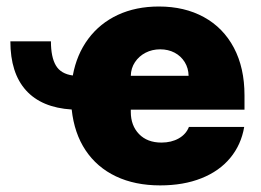

<svg xmlns="http://www.w3.org/2000/svg" viewBox="-20 -557 798 587"><path d="M202.6 -326.2Q214.4 -390.6 249.8 -438.2Q285.2 -485.8 340.3 -511.5Q395.5 -537.1 465.8 -537.1Q544.4 -537.1 603.5 -504.6Q662.6 -472.2 695.1 -410.9Q727.5 -349.6 727.5 -265.6V-221.7H379.9V-214.8Q379.9 -173.3 405 -147.2Q430.2 -121.1 473.6 -121.1Q503.9 -121.1 526.4 -133.8Q548.8 -146.5 557.6 -168.9H726.6Q717.3 -114.3 683.8 -74Q650.4 -33.7 595.7 -12Q541 9.8 469.7 9.8Q392.6 9.8 334.5 -17.8Q276.4 -45.4 241.7 -97.4Q207 -149.4 199.2 -222.2Q106.9 -228 59.3 -281Q11.7 -334 11.7 -430.7H135.7Q135.7 -382.3 150.9 -356.7Q166 -331.1 202.6 -326.2ZM556.6 -325.2Q556.2 -348.6 544.7 -367.2Q533.2 -385.7 513.7 -396Q494.1 -406.2 469.7 -406.2Q445.3 -406.2 425 -395.8Q404.8 -385.3 392.6 -366.9Q380.4 -348.6 379.9 -325.2Z"/></svg>

Font: Pretendard GOV Black
Style: Regular
Weight: 900
Designer: Base glyphs from Inter by Rasmus Andersson; Hangeul glyphs from Noto Sans CJK(Source Han Sans) by Jang Soo-young and Kan
Foundry: Kil Hyung-jin
Version: Version 1.309